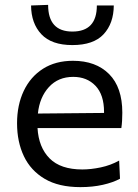

<svg xmlns="http://www.w3.org/2000/svg" viewBox="-20 -757 568 788"><path d="M310 11Q221 11 163.5 -23Q106 -57 78 -116Q50 -175 50 -251Q50 -326 77.5 -384Q105 -442 156.5 -474.8Q208 -507.5 279.5 -507.5Q373.5 -507.5 427.8 -453Q482 -398.5 482 -294.5Q482 -258 478 -231.5H134Q138.5 -152.5 183.5 -107Q228.5 -61.5 318 -61.5Q353 -61.5 393.5 -70Q434 -78.5 469 -98L472.5 -23.5Q444 -8 402 1.5Q360 11 310 11ZM280.5 -441.5Q219 -441.5 180.8 -399.8Q142.5 -358 135.5 -291L407 -293.5Q407 -295 407 -297.5Q407 -368 372 -404.8Q337 -441.5 280.5 -441.5ZM277 -572Q191.5 -572 149.8 -616.5Q108 -661 107.5 -734.5L177.5 -737Q177.5 -627.5 277 -627.5Q377.5 -627.5 377.5 -734.5H447Q446.5 -661 405.2 -616.5Q364 -572 277 -572Z"/></svg>

Font: Heraclito
Style: Regular
Weight: 400
Designer: Kostas Bartsokas (font) & Cristiano Sobral (main changes)
Foundry: Kostas Bartsokas (font) & Cristiano Sobral (main changes)
Version: Version 1.00;July 8, 2020;FontCreator 13.0.0.2655 64-bit